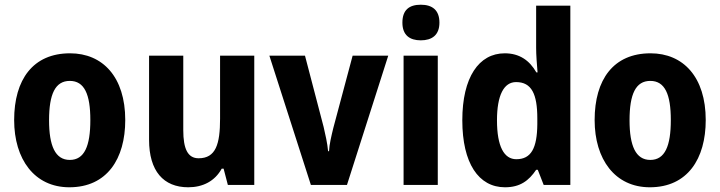

<svg xmlns="http://www.w3.org/2000/svg" viewBox="-20 -784 3052 814"><path d="M511 -275C511 -457 416 -558 277 -558C120 -558 40 -447 40 -275C40 -109 126 10 274 10C434 10 511 -111 511 -275ZM188 -274C188 -385 214 -441 276 -441C338 -441 363 -384 363 -275C363 -165 338 -106 276 -106C214 -106 188 -166 188 -274Z M1058 -548H913V-281C913 -173 895 -113 822 -113C776 -113 757 -153 757 -232V-548H612V-191C612 -59 673 10 778 10C840 10 891 -16 920 -69H928L946 0H1058Z M1298 0H1451L1626 -548H1475L1393 -241C1385 -208 1376 -171 1375 -143H1371C1368 -177 1359 -216 1352 -246L1273 -548H1122Z M1764 -764C1715 -764 1686 -742 1686 -688C1686 -635 1717 -613 1764 -613C1811 -613 1843 -635 1843 -688C1843 -741 1813 -764 1764 -764ZM1836 -548H1691V0H1836Z M2121 10C2185 10 2222 -18 2253 -64H2260L2285 0H2398V-760H2253V-581C2253 -552 2256 -512 2259 -477H2254C2225 -528 2182 -558 2120 -558C2010 -558 1940 -456 1940 -274C1940 -92 2009 10 2121 10ZM2169 -109C2117 -109 2087 -163 2087 -274C2087 -380 2116 -436 2168 -436C2234 -436 2258 -385 2258 -282V-257C2257 -156 2232 -109 2169 -109Z M2972 -275C2972 -457 2877 -558 2738 -558C2581 -558 2501 -447 2501 -275C2501 -109 2587 10 2735 10C2895 10 2972 -111 2972 -275ZM2649 -274C2649 -385 2675 -441 2737 -441C2799 -441 2824 -384 2824 -275C2824 -165 2799 -106 2737 -106C2675 -106 2649 -166 2649 -274Z"/></svg>

Font: Noto Sans Oriya Cond Bold
Style: Bold
Weight: 700
Width: 3
Designer: Amélie Bonet and Sol Matas
Foundry: Google LLC
Version: Version 2.006